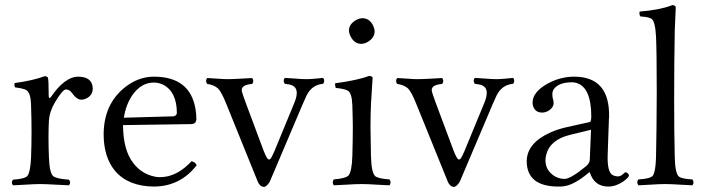

<svg xmlns="http://www.w3.org/2000/svg" viewBox="-20 -718 2739 749"><path d="M101.1 -312Q99.1 -356.4 82.5 -366.7Q69.8 -373.5 39.1 -377Q34.7 -385.3 37.1 -394Q108.9 -403.8 154.8 -420.9Q164.6 -419.9 167 -415Q169.9 -404.8 169.9 -348.1Q169.9 -335 174.3 -335.4Q176.8 -337.4 178.2 -338.9Q231.9 -418 284.2 -418.9Q335.9 -418.9 341.3 -379.9Q341.8 -376 341.8 -373Q341.8 -345.2 314.9 -333Q305.7 -329.1 296.9 -329.1Q279.3 -329.1 259.8 -356.4Q257.8 -359.4 256.8 -359.9Q249.5 -368.7 236.8 -369.1Q223.6 -368.2 193.8 -317.9Q172.9 -281.2 170.9 -249Q167.5 -186 170.9 -103Q173.3 -43.5 187.5 -30.8Q200.2 -20.5 249 -17.1Q258.3 -5.9 249 4.9Q231 4.4 197.8 2.4Q157.2 0 136.2 0Q115.2 0 79.1 2.4Q48.3 4.4 30.8 4.9Q21.5 -6.3 30.8 -17.1Q76.2 -20 86.9 -31.7Q98.6 -46.9 101.1 -103Q105 -202.1 101.1 -308.1Q101.1 -310.5 101.1 -312Z M462.9 -258.8 656.2 -264.2Q669.4 -266.6 669.9 -276.9Q669.9 -359.9 616.2 -387.7Q598.6 -396 580.1 -396Q530.3 -396 495.6 -345.7Q471.7 -310.5 462.9 -258.8ZM727.1 -88.9Q742.7 -85.9 747.1 -73.2Q683.1 9.3 580.1 9.8Q480.5 8.8 429.2 -50.8Q384.8 -104 384.3 -192.9Q384.3 -311 467.3 -377.4Q520 -418.9 580.1 -418.9Q721.7 -418.9 742.7 -292.5Q746.1 -272.5 746.1 -251Q744.1 -235.4 728 -233.9L460 -230Q460.4 -145 490.2 -96.2Q524.9 -39.6 586.9 -28.3Q595.7 -26.9 604 -26.9Q663.1 -26.9 715.3 -77.1Q721.2 -83 727.1 -88.9Z M1090.8 -391.1Q1082.5 -402.8 1090.8 -414.1Q1106.4 -413.6 1129.9 -411.6Q1157.2 -409.2 1175.8 -409.2Q1190.4 -409.2 1215.3 -411.6Q1232.4 -413.6 1240.7 -414.1Q1249 -402.3 1240.7 -391.1Q1196.8 -387.2 1176.3 -346.2Q1172.9 -339.4 1159.7 -309.1L1032.7 -9.8Q1020.5 10.3 1009.8 11.2Q994.1 10.3 985.8 -8.8L863.8 -310.1Q843.3 -362.3 828.6 -374.5Q813 -387.2 788.1 -390.6Q779.8 -402.3 788.1 -413.6Q805.2 -413.1 829.3 -411.1Q853.5 -409.2 866.7 -409.2Q883.8 -409.2 918.9 -411.1Q948.2 -413.1 963.9 -413.6Q972.2 -401.9 963.9 -390.6Q922.4 -387.2 922.9 -366.2Q923.3 -357.4 939 -315.9L1007.8 -131.8Q1021 -96.7 1028.8 -95.7Q1034.7 -94.7 1041.5 -108.9Q1045.4 -117.2 1050.8 -128.9L1127.9 -315.9Q1150.9 -371.1 1120.1 -384.8Q1108.4 -389.6 1090.8 -391.1Z M1341.3 -599.1Q1341.3 -624 1369.6 -640.1Q1382.3 -646.5 1393.6 -647Q1422.4 -647 1436.5 -616.2Q1441.4 -605 1441.4 -595.2Q1441.4 -570.8 1415 -554.7Q1402.3 -547.4 1389.6 -546.9Q1362.8 -546.9 1347.7 -575.7Q1341.8 -587.9 1341.3 -599.1ZM1427.2 -108.9Q1428.7 -43.5 1444.3 -30.3Q1457 -21 1499.5 -18.1Q1507.8 -6.3 1499.5 4.9Q1480 4.4 1449.7 2.4Q1413.6 0 1391.6 0Q1368.2 0 1331.1 2.4Q1300.3 4.4 1282.2 4.9Q1273.9 -6.8 1282.2 -18.1Q1329.1 -22 1339.8 -33.7Q1352.5 -49.3 1354.5 -108.9Q1356.4 -175.3 1356.4 -220.7Q1356.4 -248.5 1354.5 -307.1Q1353 -354.5 1336.9 -364.3Q1324.7 -371.6 1289.6 -375Q1286.1 -387.2 1287.6 -393.1Q1375 -404.8 1420.4 -421.9Q1432.1 -420.9 1433.6 -415Q1433.6 -413.6 1427.2 -311.5Q1425.3 -270.5 1425.3 -219.7Q1425.3 -193.4 1427.2 -108.9Z M1832 -391.1Q1823.7 -402.8 1832 -414.1Q1847.7 -413.6 1871.1 -411.6Q1898.4 -409.2 1917 -409.2Q1931.6 -409.2 1956.5 -411.6Q1973.6 -413.6 1981.9 -414.1Q1990.2 -402.3 1981.9 -391.1Q1938 -387.2 1917.5 -346.2Q1914.1 -339.4 1900.9 -309.1L1773.9 -9.8Q1761.7 10.3 1751 11.2Q1735.4 10.3 1727.1 -8.8L1605 -310.1Q1584.5 -362.3 1569.8 -374.5Q1554.2 -387.2 1529.3 -390.6Q1521 -402.3 1529.3 -413.6Q1546.4 -413.1 1570.6 -411.1Q1594.7 -409.2 1607.9 -409.2Q1625 -409.2 1660.2 -411.1Q1689.5 -413.1 1705.1 -413.6Q1713.4 -401.9 1705.1 -390.6Q1663.6 -387.2 1664.1 -366.2Q1664.6 -357.4 1680.2 -315.9L1749 -131.8Q1762.2 -96.7 1770 -95.7Q1775.9 -94.7 1782.7 -108.9Q1786.6 -117.2 1792 -128.9L1869.1 -315.9Q1892.1 -371.1 1861.3 -384.8Q1849.6 -389.6 1832 -391.1Z M2285.6 -211.9 2203.6 -191.9Q2125 -172.9 2110.4 -112.8Q2107.9 -102.1 2107.9 -91.8Q2107.9 -56.6 2138.2 -34.2Q2157.7 -20.5 2181.6 -20Q2205.1 -20 2259.8 -64.5Q2265.1 -68.8 2267.6 -70.8Q2279.8 -81.1 2280.8 -95.2ZM2280.8 -45.9H2278.8L2259.8 -30.8Q2212.9 4.9 2178.2 8.8Q2167 10.3 2153.8 9.8Q2036.1 7.8 2034.7 -87.9Q2034.7 -159.7 2127 -201.2Q2156.7 -214.4 2191.9 -222.2L2281.7 -242.2Q2286.1 -244.6 2286.6 -263.2Q2286.6 -379.4 2226.6 -395Q2218.8 -397 2211.9 -397Q2160.2 -397 2140.6 -370.6Q2134.8 -361.3 2134.8 -352.1Q2134.8 -339.4 2136.7 -333Q2139.6 -326.2 2139.6 -315.9Q2139.6 -298.8 2120.1 -286.1Q2108.4 -279.3 2095.7 -278.8Q2066.4 -278.8 2059.1 -306.2Q2057.6 -312.5 2057.6 -317.9Q2057.6 -359.4 2117.7 -392.6Q2167 -418.9 2219.7 -418.9Q2360.4 -418.9 2356 -259.3Q2356 -257.3 2355.5 -256.8L2350.6 -115.2Q2348.1 -47.9 2369.6 -35.2Q2378.9 -30.3 2390.6 -29.8Q2402.8 -29.8 2415 -43Q2418.5 -45.4 2419.4 -45.9Q2427.2 -45.9 2432.6 -37.1Q2433.6 -34.7 2433.6 -33.2Q2433.6 -26.4 2411.1 -9.8Q2382.3 9.8 2352.5 9.8Q2297.9 9.3 2280.8 -45.9Z M2539.1 -103Q2541.5 -206.5 2542 -355Q2542 -518.1 2539.1 -576.2Q2536.1 -633.3 2522 -644.5Q2510.7 -651.9 2478.5 -653.8Q2472.7 -661.1 2475.1 -672.9Q2551.3 -678.7 2599.6 -696.8Q2602.1 -697.8 2603.5 -698.2Q2615.7 -696.8 2616.2 -689Q2616.2 -689 2612.3 -601.1Q2612.3 -599.6 2612.3 -599.1Q2609.9 -474.6 2609.9 -329.1Q2609.9 -198.7 2612.3 -103Q2613.8 -41 2628.9 -28.8Q2641.1 -20 2681.2 -18.1Q2689.5 -6.3 2681.2 4.9Q2662.6 4.4 2633.3 2.4Q2597.7 0 2575 0Q2552.2 0 2517.1 2.4Q2487.8 4.4 2470.2 4.9Q2461.9 -6.8 2470.2 -18.1Q2515.6 -20.5 2526.4 -32.2Q2537.6 -47.9 2539.1 -103Z"/></svg>

Font: Linux Libertine Display O
Style: Regular
Weight: 400
Designer: Philipp H. Poll
Foundry: Philipp H. Poll
Version: Version 5.0.9